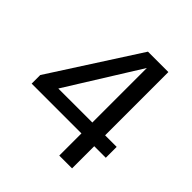

<svg xmlns="http://www.w3.org/2000/svg" viewBox="-187 -853 998 998"><g transform="rotate(45 312.0 -354.0)"><path d="M30 -163H396V0H490V-163H575V-243H490V-708H340L30 -226ZM146 -243 396 -644V-243Z"/></g></svg>

Font: Telex Regular
Style: Regular
Weight: 400
Designer: Andres Torresi
Foundry: Andres Torresi
Version: Version 1.001